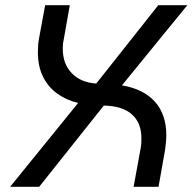

<svg xmlns="http://www.w3.org/2000/svg" viewBox="-20 -720 742 740"><path d="M19 0 281 -323Q236 -334 201 -359Q166 -384 146 -424Q126 -464 126 -519Q126 -532 127 -546Q128 -560 131 -575L154 -700H249L225 -564Q223 -556 222.5 -548Q222 -540 222 -532Q222 -474 256.5 -438Q291 -402 351 -398L590 -700H702L450 -391Q533 -377 577 -328Q621 -279 621 -199Q621 -185 619.5 -171Q618 -157 616 -141L591 0H495L522 -148Q524 -159 524.5 -168.5Q525 -178 525 -187Q525 -247 488 -279.5Q451 -312 380 -313L131 0Z"/></svg>

Font: MuseoModerno
Style: Italic
Weight: 400
Italic angle: -9°
Designer: Pablo Cosgaya, Héctor Gatti, Marcela Romero, and the Authors of The MuseoModerno Project.
Foundry: Omnibus-Type Team
Version: Version 1.003